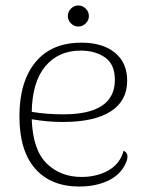

<svg xmlns="http://www.w3.org/2000/svg" viewBox="-20 -670 540 702"><path d="M446 -98Q446 -86 440 -74Q422 -32 376.5 -10Q331 12 270 12Q166 12 108.5 -53.5Q51 -119 51 -245Q51 -371 109.5 -442.5Q168 -514 278 -514Q355 -514 400 -477.5Q445 -441 445 -375Q445 -301 384.5 -262.5Q324 -224 210 -224Q153 -224 96 -234Q100 -122 150.5 -72.5Q201 -23 278 -23Q334 -23 376.5 -47Q419 -71 432 -119Q446 -112 446 -98ZM96 -261Q150 -252 212 -252Q400 -252 400 -378Q400 -435 364 -460Q328 -485 275 -485Q194 -485 146 -428Q98 -371 96 -261ZM228 -611Q228 -627 239.5 -638.5Q251 -650 266 -650Q282 -650 293.5 -638.5Q305 -627 305 -611Q305 -596 293.5 -584.5Q282 -573 266 -573Q251 -573 239.5 -584.5Q228 -596 228 -611Z"/></svg>

Font: Arima Madurai ExtraLight
Style: Regular
Weight: 275
Designer: Joana Correia and Natanael Gama
Foundry: NDISCOVER
Version: Version 1.019